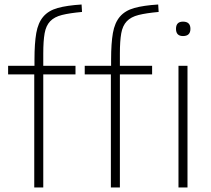

<svg xmlns="http://www.w3.org/2000/svg" viewBox="-20 -832 938 852"><path d="M792 -672Q761 -672 761 -704Q761 -736 792 -736Q825 -736 825 -704Q825 -672 792 -672ZM772 -540H812V0H772ZM472 -502H356V-540H473V-568Q473 -640 481 -685.5Q489 -731 512 -758Q535 -785 576 -796.5Q617 -808 682 -812L684 -779Q629 -774 595 -765.5Q561 -757 542.5 -737.5Q524 -718 518 -684Q512 -650 512 -595V-540H655V-502H512V0H472ZM132 -502H16V-540H133V-568Q133 -640 141 -685.5Q149 -731 172 -758Q195 -785 236 -796.5Q277 -808 342 -812L344 -779Q289 -774 255 -765.5Q221 -757 202.5 -737.5Q184 -718 178 -684Q172 -650 172 -595V-540H315V-502H172V0H132Z"/></svg>

Font: Encode Sans Normal
Style: Thin
Weight: 100
Designer: Pablo Impallari, Andres Torresi
Foundry: Pablo Impallari, Andres Torresi
Version: Version 1.000; ttfautohint (v1.00) -l 8 -r 50 -G 200 -x 14 -